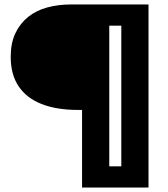

<svg xmlns="http://www.w3.org/2000/svg" viewBox="-20 -680 753 861"><path d="M348 161V-187H330Q234 -187 166.5 -213.5Q99 -240 63.5 -293Q28 -346 28 -425Q28 -487 49 -531Q70 -575 106 -604Q142 -633 191.5 -646.5Q241 -660 298 -660H470V161ZM399 161V66H600V161ZM524 161V-660H646V161ZM370 -565V-660H630V-565Z"/></svg>

Font: Bricolage Grotesque 48pt Condensed ExtraBold ExtraBold
Style: Regular
Weight: 800
Version: Version 1.000;gftools[0.9.30]